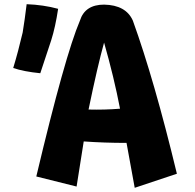

<svg xmlns="http://www.w3.org/2000/svg" viewBox="-20 -806 930 915"><path d="M379 -132Q357 10 345 83L153 35Q290 -542 361 -708Q385 -784 476 -784Q580 -782 613 -708Q715 -426 823 22L622 89Q609 21 583 -125Q477 -125 379 -132ZM552 -288Q523 -439 476 -603Q445 -492 402 -284Q479 -282 552 -288ZM107 -786Q187 -783 257 -764Q244 -677 224 -614Q189 -507 172 -457Q92 -465 43 -482Q67 -561 88 -651Q98 -712 107 -786Z"/></svg>

Font: KN Bobohei
Style: Bold
Weight: 700
Designer: Kingnam Type Foundry
Version: Version 1.710;March 18, 2023